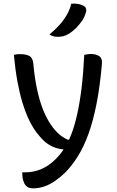

<svg xmlns="http://www.w3.org/2000/svg" viewBox="-20 -833 640 1053"><path d="M476 -537Q508 -537 525 -524.5Q542 -512 539 -482Q528 -358 509.5 -264Q491 -170 465.5 -99.5Q440 -29 408 22.5Q376 74 338 113Q310 140 281 160Q252 180 222 190Q192 200 161 200Q155 200 149.5 199Q144 198 139 196.5Q134 195 130 192Q126 189 122 185Q113 176 107.5 157.5Q102 139 102 115V112H108Q111 112 114.5 112Q118 112 121 112Q165 112 207 94Q249 76 286 39Q311 14 332.5 -19Q354 -52 371.5 -97.5Q389 -143 403 -205Q417 -267 427 -347.5Q437 -428 442 -532Q448 -533 452.5 -534Q457 -535 461 -535.5Q465 -536 469 -536.5Q473 -537 476 -537ZM91 -536Q124 -536 142 -525.5Q160 -515 163 -482Q169 -414 180.5 -356.5Q192 -299 208.5 -252Q225 -205 247 -168Q269 -131 294.5 -106Q320 -81 351 -67H385L362 -12H355Q323 -12 295 -19.5Q267 -27 243 -43Q219 -59 197 -86Q180 -105 164 -130Q148 -155 132.5 -189.5Q117 -224 102.5 -272Q88 -320 76 -384Q64 -448 56 -532Q61 -533 65.5 -534Q70 -535 74 -535.5Q78 -536 82.5 -536Q87 -536 91 -536ZM371 -813Q392 -814 408 -811.5Q424 -809 437 -802Q448 -797 451.5 -786Q455 -775 451 -765Q445 -741 430 -719Q415 -697 396.5 -678.5Q378 -660 356 -647Q342 -638 327 -634.5Q312 -631 296 -631Q284 -631 272.5 -634Q261 -637 251 -644Q283 -670 306.5 -696.5Q330 -723 346.5 -751.5Q363 -780 371 -813Z"/></svg>

Font: Recursive Casual
Style: Regular
Weight: 400
Version: Version 1.047